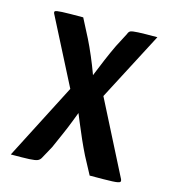

<svg xmlns="http://www.w3.org/2000/svg" viewBox="-82 -568 565 635"><g transform="rotate(15 200.0 -250.0)"><path d="M12 0 154 -276 201 -309Q201 -309 209.5 -330.5Q218 -352 230.5 -381.5Q243 -411 255 -436L280 -484Q283 -493 289 -495.5Q295 -498 314.5 -499Q334 -500 380 -500L238 -228L203 -217Q203 -217 197 -201.5Q191 -186 181.5 -161Q172 -136 160 -109Q148 -82 138 -59L115 -17Q111 -9 103.5 -5.5Q96 -2 75 -1Q54 0 12 0ZM282 0 250 -60Q239 -82 227 -109Q215 -136 205 -160.5Q195 -185 188.5 -200.5Q182 -216 182 -216L162 -229L31 -485Q27 -492 30 -495Q33 -498 54 -499Q75 -500 126 -500L159 -436Q171 -412 183.5 -382.5Q196 -353 204 -331Q212 -309 212 -309L245 -291L383 -20Q389 -10 385.5 -6Q382 -2 359.5 -1Q337 0 282 0Z"/></g></svg>

Font: Yanone Kaffeesatz ExtraLight Medium
Style: Regular
Weight: 500
Version: Version 2.003